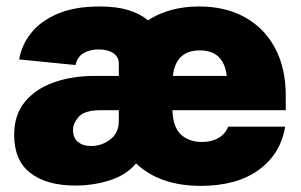

<svg xmlns="http://www.w3.org/2000/svg" viewBox="-20 -573 944 602"><path d="M215.8 8.8Q127 8.8 75.7 -30.3Q24.4 -69.3 24.4 -150.4Q24.4 -212.4 57.6 -253.2Q90.8 -293.9 148.2 -314.5Q205.6 -335 277.3 -335H352.5V-374Q352.5 -395 335 -406.5Q317.4 -418 289.1 -418Q261.2 -418 241.5 -406Q221.7 -394 216.8 -369.1L40 -386.7Q47.9 -432.6 78.1 -470.2Q108.4 -507.8 161.9 -530.3Q215.3 -552.7 292 -552.7Q345.2 -552.7 382.6 -541.3Q419.9 -529.8 443.8 -509.3Q511.2 -552.7 604.5 -552.7Q687 -552.7 748 -518.8Q809.1 -484.9 842.5 -422.1Q876 -359.4 876 -272.5V-227.5H520.5Q522.5 -174.3 547.4 -151.1Q572.3 -127.9 613.3 -127.9Q643.6 -127.9 665 -140.4Q686.5 -152.8 695.3 -175.8H874Q860.4 -90.8 791.5 -40.5Q722.7 9.8 609.4 9.8Q481.4 9.8 406.7 -60.5Q375.5 -23.9 324.2 -7.6Q272.9 8.8 215.8 8.8ZM352.5 -227.5H296.9Q245.6 -227.5 227.3 -207.3Q209 -187 209 -166Q209 -140.1 224.9 -127.7Q240.7 -115.2 265.6 -115.2Q298.8 -115.2 325.7 -135.7Q352.5 -156.2 352.5 -193.4ZM522 -335H690.9Q681.6 -415 606.4 -415Q531.2 -415 522 -335Z"/></svg>

Font: Inter Black
Style: Regular
Weight: 900
Designer: Rasmus Andersson
Foundry: rsms
Version: Version 4.000;git-a52131595